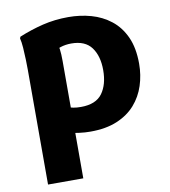

<svg xmlns="http://www.w3.org/2000/svg" viewBox="-87 -637 838 944"><g transform="rotate(-10 332.0 -165.0)"><path d="M76.4 232V-342.4Q76.4 -361.8 75.5 -392.1Q74.7 -422.4 72.5 -452Q70.3 -481.6 65.6 -499.6L69 -507.6Q127.7 -531.9 188.6 -546.8Q249.4 -561.6 317.2 -561.6Q376 -561.6 430.4 -546.5Q484.7 -531.3 527.7 -497.6Q570.7 -463.9 595.7 -409.1Q620.6 -354.3 620.6 -275.4Q620.6 -218.9 603.8 -167Q586.9 -115 551.7 -74.9Q516.4 -34.7 461 -11.4Q405.5 12 327.6 12Q299.4 12 272.1 8.3Q244.7 4.6 231.6 1.3L240.4 -125.5Q250.3 -121.3 265.7 -118.5Q281.1 -115.6 302.4 -115.6Q377.4 -115.6 409.3 -159.5Q441.2 -203.4 441.2 -275.4Q441.2 -345.6 409.7 -388.4Q378.2 -431.2 309.2 -431.2Q280.1 -431.2 254.9 -423Q229.7 -414.8 222.3 -407.3L235.2 -450.7Q245.9 -435.7 249.2 -412.6Q252.4 -389.6 252.4 -354V232Z"/></g></svg>

Font: Kufam
Style: Regular
Weight: 400
Designer: Wael Morcos, Artur Schmal
Foundry: Original Type
Version: Version 1.301; ttfautohint (v1.8.3)